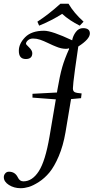

<svg xmlns="http://www.w3.org/2000/svg" viewBox="-24 -825 493 1011"><path d="M336.9 -805.2Q364.7 -757.3 416 -710.9L396 -689.9Q341.8 -716.8 303.2 -752Q248 -716.8 182.1 -689.9L172.9 -710.9Q231.9 -749 293.9 -805.2ZM388.2 -580.1Q382.3 -543.9 371.1 -460.9Q359.9 -377.9 359.9 -359.9Q359.9 -344.7 369.4 -339.8Q378.9 -335 405.8 -333L402.8 -308.1L350.1 -303.2L320.8 -127.9Q308.6 -57.1 285.4 -2.7Q262.2 51.8 236.6 82.8Q210.9 113.8 180.4 133.3Q149.9 152.8 127.4 159.4Q105 166 85 166Q49.8 166 22.9 148.9Q-3.9 131.8 -3.9 107.9Q-3.9 96.7 3.7 87.9Q11.2 79.1 22.9 79.1Q55.2 79.1 69.8 108.9Q79.6 129.9 99.1 129.9Q146 129.9 180.4 76.4Q214.8 22.9 236.8 -106L270 -301.8L147 -311V-331.1L275.9 -337.9L277.8 -350.1Q291 -427.2 303.5 -470.7Q315.9 -514.2 339.8 -566.9L338.9 -570.8Q333 -567.9 323.2 -567.9Q298.3 -567.9 270 -580.1Q256.8 -585 231 -597.4Q205.1 -609.9 187 -616Q168.9 -622.1 149.9 -622.1Q133.8 -622.1 123.3 -613Q112.8 -604 112.8 -594.2Q112.8 -591.3 129.4 -575.2Q146 -559.1 146 -544.9Q146 -514.2 111.8 -514.2Q74.7 -514.2 75.2 -558.1Q75.2 -595.2 108.6 -629.2Q142.1 -663.1 208 -663.1Q249 -663.1 356 -612.8Q359.9 -635.7 375 -656.2Q390.1 -676.8 413.1 -676.8Q449.2 -676.8 449.2 -648.9Q449.2 -619.1 388.2 -580.1Z"/></svg>

Font: Linux Libertine
Style: Italic
Weight: 400
Italic angle: -12°
Designer: Philipp H. Poll
Foundry: Philipp H. Poll
Version: Version 5.1.6 ; ttfautohint (v0.9)